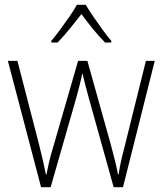

<svg xmlns="http://www.w3.org/2000/svg" viewBox="-20 -784 681 804"><path d="M352 -373Q337 -427 326 -474H324Q319 -449 312.5 -424Q306 -399 299 -373L192 0H152L13 -529H53L144 -177Q154 -137 160.5 -108.5Q167 -80 172 -54H175Q179 -77 186 -107Q193 -137 205 -176L307 -529H346L445 -175Q454 -141 461.5 -111Q469 -81 474 -54H477Q481 -83 486.5 -108Q492 -133 502 -171L591 -529H628L495 0H456ZM339 -764Q352 -742 371.5 -713.5Q391 -685 411 -657.5Q431 -630 446 -613V-606H420Q395 -631 368.5 -663.5Q342 -696 321 -725Q299 -697 272.5 -664Q246 -631 221 -606H195V-613Q211 -632 231.5 -659.5Q252 -687 271 -714.5Q290 -742 302 -764Z"/></svg>

Font: Noto Sans Sinhala SemiCondensed ExtraLight
Style: Regular
Weight: 200
Width: 4
Designer: Jelle Bosma - Monotype Design Team
Foundry: Monotype Imaging Inc.
Version: Version 2.006; ttfautohint (v1.8.4.7-5d5b)